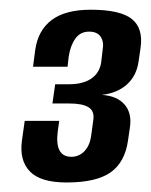

<svg xmlns="http://www.w3.org/2000/svg" viewBox="-20 -614 312 397"><path d="M117.6 -236.7Q63.6 -236.7 41.7 -259.6Q19.7 -282.5 25.4 -323.6L31.1 -364.1H102.5L99.5 -343.1Q92.6 -290.4 126.8 -289.8Q142.7 -289.5 154 -300.8Q165.2 -312.2 168.2 -331.2L172.9 -365.6Q175.8 -384.4 163.1 -392.2Q150.4 -400 124.3 -400H88.4L94.1 -439.8H123.2Q150.7 -439.8 167.9 -450.9Q185.1 -462 189.1 -484L192.5 -513.2Q195.1 -527.3 188.1 -538Q181.1 -548.6 164.2 -548.6Q146 -548.6 135.7 -534Q125.4 -519.5 122 -496.5L119.7 -476H48.3L52.7 -509.9Q58.4 -551.3 86.8 -572.6Q115.2 -593.9 167.6 -593.9Q228.5 -593.9 252.5 -574.8Q276.4 -555.7 270.7 -515.6L266.7 -488Q262.7 -457.7 242.7 -439.6Q222.7 -421.4 190.2 -417.8Q221.9 -415.9 237.6 -397.8Q253.4 -379.7 248.4 -349L244.7 -323.6Q238.3 -278.5 208.7 -257.6Q179.1 -236.7 117.6 -236.7Z"/></svg>

Font: Alumni Sans Thin
Style: Italic
Weight: 100
Italic angle: -8°
Designer: Robert E. Leuschke
Foundry: Robert E. Leuschke
Version: Version 1.016